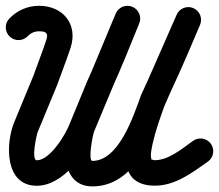

<svg xmlns="http://www.w3.org/2000/svg" viewBox="-38 -611 773 678"><path d="M-4 -482.1C13.9 -464.8 42.3 -465.2 59.7 -483C70.9 -494.6 83.8 -500.5 100 -500.5C124.5 -500.5 133.4 -494.3 125.6 -470.2C111.5 -426.5 94.1 -384 78.9 -340.7C78.9 -340.7 79.1 -341.2 79.3 -341.8C79.5 -342.4 79.7 -342.9 79.7 -342.9C57.2 -288.5 34.8 -234.1 12.3 -179.6C-18.5 -105.2 -22.8 45 92 45C184 45 264.9 -66.6 293.3 -144.6C293.3 -144.6 293.1 -144.2 292.9 -143.7C292.8 -143.3 292.6 -142.9 292.6 -142.9C312.8 -191.8 333 -240.8 353.1 -289.8C353.1 -289.8 352.9 -289.3 352.7 -288.9C352.5 -288.4 352.3 -288 352.3 -288C389 -366.9 421 -448 453.7 -528.5C463.1 -551.6 452 -577.8 429 -587.2C406 -596.5 379.7 -585.5 370.4 -562.4C338.2 -483.2 306.8 -403.5 270.7 -325.9C270.7 -325.9 270.5 -325.5 270.3 -325C270.1 -324.5 269.9 -324.1 269.9 -324.1C249.8 -275.1 229.6 -226.1 209.4 -177.1C209.4 -177.1 209.2 -176.7 209.1 -176.3C208.9 -175.8 208.7 -175.4 208.7 -175.4C194.9 -137.4 138.9 -45 92 -45C71.5 -45 90.5 -133.3 95.4 -145.3C117.9 -199.7 140.4 -254.1 162.9 -308.6C162.9 -308.6 163.1 -309.1 163.3 -309.7C163.6 -310.3 163.8 -310.8 163.8 -310.8C179.3 -354.8 196.8 -398 211.3 -442.5C238.2 -525.6 184.2 -590.5 100 -590.5C59.6 -590.5 23.2 -574.6 -4.9 -545.7C-22.2 -527.9 -21.8 -499.4 -4 -482.1ZM370.5 -562.8C317.2 -435 263.8 -307.2 210.5 -179.3C210.5 -179.3 210.3 -178.8 210.1 -178.4C209.9 -177.9 209.7 -177.4 209.7 -177.4C182.7 -103.3 173.2 47.5 288.6 47.2C436.8 46.9 502 -127.2 544.1 -242.8C544.1 -242.8 543.8 -241.9 543.4 -241.1C543 -240.2 542.7 -239.3 542.7 -239.3C555.4 -267 568.2 -294.7 580.9 -322.3C580.9 -322.3 580.9 -322.3 580.9 -322.3C580.9 -322.3 580.9 -322.3 580.9 -322.3C611.5 -388.6 639.8 -456.1 668.4 -523.3C678.1 -546.2 667.5 -572.6 644.6 -582.4C621.8 -592.1 595.3 -581.4 585.6 -558.6C557.3 -492.2 529.5 -425.5 499.2 -360C499.2 -360 499.2 -360 499.2 -360C499.2 -360 499.2 -360 499.2 -360C486.4 -332.3 473.7 -304.7 460.9 -277C460.9 -277 460.6 -276.1 460.2 -275.3C459.9 -274.4 459.5 -273.6 459.5 -273.6C433.9 -203.2 382.3 -43 288.4 -42.8C271.9 -42.7 289 -132.1 294.3 -146.6C294.3 -146.6 294.1 -146.1 293.9 -145.6C293.7 -145.1 293.5 -144.7 293.5 -144.7C346.9 -272.5 400.2 -400.3 453.6 -528.2C463.2 -551.1 452.3 -577.4 429.4 -587C406.5 -596.6 380.1 -585.8 370.5 -562.8ZM585.8 -559C543.8 -463.4 501.8 -367.7 459.8 -272.1C459.8 -272.1 459.5 -271.4 459.3 -270.7C459 -270.1 458.7 -269.4 458.7 -269.4C426.8 -181.8 334.5 43.7 507.7 44.7C580.3 45.1 639.5 -0.4 696 -40.2C716.3 -54.6 721.1 -82.7 706.8 -103C692.4 -123.3 664.3 -128.1 644 -113.8C605.5 -86.5 557.5 -45 508.2 -45.3C503.4 -45.3 490.8 -50.8 493.9 -47.1C499.1 -41 494.5 -58.8 494.7 -63.1C495.4 -76.2 497.8 -89.3 500.6 -102.1C510.9 -148.5 527.1 -194 543.3 -238.6C543.3 -238.6 543 -237.9 542.7 -237.3C542.5 -236.6 542.2 -235.9 542.2 -235.9C584.2 -331.6 626.2 -427.2 668.2 -522.9C678.2 -545.6 667.8 -572.2 645.1 -582.2C622.3 -592.1 595.8 -581.8 585.8 -559Z"/></svg>

Font: FRB American Cursive Guidelines Arrows Black
Style: Bold Italic
Weight: 900
Italic angle: -25°
Version: Version 2.0;Modular Font Editor K font №1